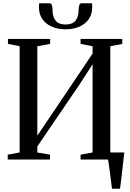

<svg xmlns="http://www.w3.org/2000/svg" viewBox="-20 -983 804 1183"><path d="M670 180Q667.5 158.5 664.2 133.2Q661 108 657.8 83Q654.5 58 651.2 35.8Q648 13.5 645.5 -1.5L612 -43.5H746Q743.5 -23.5 741 -1Q738.5 21.5 735.8 45.5Q733 69.5 730.2 93.2Q727.5 117 724.8 139Q722 161 719.5 180ZM27.5 0V-30L101 -43.5V-698.5L29 -712.5V-743H289V-712.5L210 -698V-147L302 -283.5L550.5 -653V-698L476.5 -712.5V-743H733.5V-712.5L659.5 -698V-43.5L735.5 -30V0H476.5V-30L550.5 -43.5V-587L471 -464L210 -80.5V-43.5L288 -30V0ZM283.5 -963Q295.5 -963 299.5 -951Q303.5 -939 303.5 -923Q303.5 -880 322.5 -856Q341.5 -832 384 -832Q426.5 -832 445.5 -856Q464.5 -880 464.5 -923Q464.5 -939 468.5 -951Q472.5 -963 484 -963H546.5Q547.5 -957 547.8 -950.8Q548 -944.5 548 -938Q548 -895.5 527 -865.2Q506 -835 469 -818.8Q432 -802.5 384 -802.5Q336 -802.5 299 -818.8Q262 -835 241 -865.5Q220 -896 220 -938Q220 -944.5 220.5 -950.8Q221 -957 221.5 -963Z"/></svg>

Font: Merriweather 96pt
Style: Regular
Weight: 400
Version: Version 2.100